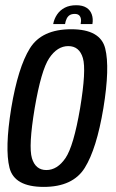

<svg xmlns="http://www.w3.org/2000/svg" viewBox="-20 -715 447 738"><path d="M148.1 3.4Q260 3.4 305.7 -69.7Q351.3 -142.8 377.4 -299.3Q402.9 -455 384.4 -528.8Q365.9 -602.6 253.8 -602.6Q140.6 -602.6 95 -529.4Q49.4 -456.2 23.2 -299.3Q-2 -143.7 16.5 -70.2Q35 3.4 148.1 3.4ZM158.1 -61.4Q116.4 -61.4 102.7 -107Q89 -152.5 113.3 -299.1Q138.3 -445.6 169.3 -491.7Q200.3 -537.8 242.5 -537.8Q285 -537.8 298.6 -491.8Q312.2 -445.9 287.9 -299.1Q263 -153.3 231.7 -107.4Q200.3 -61.4 158.1 -61.4ZM273 -694.9Q247.6 -694.9 229.4 -685.6Q211.1 -676.3 199.6 -659.5Q188.2 -642.8 184.4 -622.4H230Q232 -635 236.5 -643.8Q241 -652.6 248.2 -657Q255.4 -661.5 267.3 -661.5Q277.3 -661.5 283 -657.1Q288.6 -652.8 290.6 -644.3Q292.6 -635.7 290.1 -622.4H335.2Q338.7 -642.8 332.8 -659.5Q326.9 -676.3 312 -685.6Q297.1 -694.9 273 -694.9Z"/></svg>

Font: Anybody Thin Condensed
Style: Italic
Weight: 100
Width: 3
Italic angle: -10°
Version: Version 1.113;gftools[0.9.25]